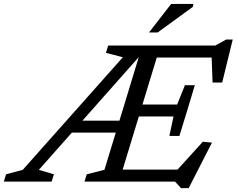

<svg xmlns="http://www.w3.org/2000/svg" viewBox="-92 -923 1204 976"><path d="M105.5 -59.5 182 -37 170.5 0H-72.5L-61 -37L23.5 -59.5L532.5 -632L446.5 -654.5L458 -691.5H723.5L513 0H337.5L349 -37L439 -60L614 -634.5V-633.5ZM828.5 33.5 797.5 0H458L478 -61H837L787 -35L939 -202.5L985.5 -198L867 33.5ZM232 -249 251.5 -309.5H541.5L521.5 -249ZM769 -232 790 -331H559L577.5 -391.5H808.5L848 -490H898.5L859.5 -361L820 -232ZM988.5 -503.5 983 -656 1004.5 -630.5H649L669.5 -691.5H1002.5L1057.5 -722H1091L1037.5 -503.5ZM665.5 -758 778 -903H891L888 -888L709.5 -758Z"/></svg>

Font: Newsreader 11pt
Style: Italic
Weight: 400
Italic angle: -17°
Version: Version 1.003